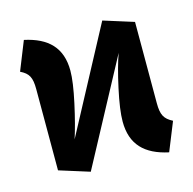

<svg xmlns="http://www.w3.org/2000/svg" viewBox="-88 -637 746 742"><g transform="rotate(-15 285.0 -265.5)"><path d="M503 -504 382 -542 160 -126C171 -160 183 -205 195 -260C207 -315 213 -357 213 -387C213 -479 163 -528 70 -548L24 -433C57 -417 67 -399 67 -352V-27L188 11L411 -405C399 -372 387 -328 375 -273C363 -218 357 -175 357 -144C357 -52 407 -3 500 17L546 -97C513 -114 503 -132 503 -179Z"/></g></svg>

Font: Fira Sans
Style: Bold
Weight: 700
Designer: Carrois Corporate & Edenspiekermann AG
Foundry: Carrois Corporate GbR & Edenspiekermann AG
Version: Version 4.203